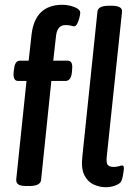

<svg xmlns="http://www.w3.org/2000/svg" viewBox="-20 -777 581 804"><path d="M92 2Q66 2 56.5 -5Q47 -12 48 -26L91 -438H56Q34 -438 37 -474L39 -488Q42 -523 64 -523H100L112 -631Q126 -757 242 -757Q257 -757 274 -753Q291 -749 303.5 -741.5Q316 -734 316 -724Q316 -716 312.5 -702.5Q309 -689 303.5 -678Q298 -667 291 -667Q285 -667 277 -669.5Q269 -672 254 -672Q221 -672 215 -630L203 -523H263Q286 -523 282 -487L281 -473Q277 -438 254 -438H195L152 -23Q149 2 102 2ZM423 7Q397 7 372 -4.5Q347 -16 333 -44Q319 -72 325 -123L388 -728Q390 -753 437 -753H447Q493 -753 491 -728L427 -121Q424 -93 432 -85.5Q440 -78 456 -78Q469 -78 478 -81Q487 -84 492 -84Q501 -84 498 -63Q497 -53 494.5 -40.5Q492 -28 489 -21Q485 -9 465 -1Q445 7 423 7Z"/></svg>

Font: Asap Condensed Condensed Medium
Style: Italic
Weight: 500
Width: 3
Italic angle: -6°
Designer: Pablo Cosgaya
Foundry: Omnibus-Type
Version: Version 3.001; ttfautohint (v1.8.4.7-5d5b)